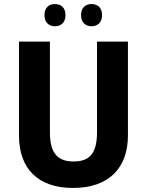

<svg xmlns="http://www.w3.org/2000/svg" viewBox="-20 -920 727 950"><path d="M200 -845C200 -808 223 -790 252 -790C281 -790 304 -808 304 -845C304 -883 281 -900 252 -900C223 -900 200 -883 200 -845ZM381 -845C381 -808 404 -790 433 -790C462 -790 485 -808 485 -845C485 -883 462 -900 433 -900C404 -900 381 -883 381 -845ZM613 -250V-714H460V-266C460 -163 425 -121 344 -121C267 -121 227 -160 227 -265V-714H74V-249C74 -86 168 10 341 10C522 10 613 -92 613 -250Z"/></svg>

Font: Noto Sans Armenian SemiCondensed Medium
Style: Regular
Weight: 500
Width: 4
Designer: Monotype Design Team
Foundry: Monotype Imaging Inc.
Version: Version 2.008